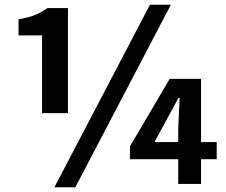

<svg xmlns="http://www.w3.org/2000/svg" viewBox="-20 -774 949 808"><path d="M611 -754 209 14H297L699 -754ZM266 -298V-740H180C144 -716 115 -702 58 -693V-625H157V-298ZM892 -176H826V-442H694L527 -158V-104H730V0H826V-104H892ZM630 -176 731 -362H736L730 -232V-176Z"/></svg>

Font: Spoqa Han Sans Neo Bold
Style: Bold
Weight: 700
Designer: [Spoqa Han Sans Neo] Dong-huui Kim  Younghwa Kang  Yujin Lee  [Noto Sans] Ryoko NISHIZUKA  (kana & ideographs); Paul D. 
Foundry: Spoqa (http://www.spoqa-han-sans.com)
Version: Version 1.000